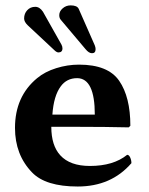

<svg xmlns="http://www.w3.org/2000/svg" viewBox="-20 -677 548 707"><path d="M172.9 -254.9H329.1Q329.1 -388.7 264.2 -389.2Q225.6 -389.2 203.6 -358.9Q177.7 -324.2 172.9 -254.9ZM448.2 -106.9Q455.1 -106.9 459.5 -96.9Q463.9 -86.9 463.9 -76.2Q389.6 9.8 266.1 9.8Q147.9 9.8 98.1 -42Q35.2 -106.9 35.2 -206.1Q35.2 -321.8 116.7 -389.2Q145.5 -413.1 187 -426Q228.5 -439 271 -439Q377.9 -439 418.9 -379.4Q460 -319.8 460 -213.9L454.1 -208Q368.2 -210 268.6 -210H168.9Q168.9 -141.1 202.1 -105Q237.8 -65.9 311 -65.9Q397.5 -65.9 448.2 -106.9ZM68.8 -608.9Q68.8 -596.7 82 -584L180.2 -492.2Q188 -484.4 194.8 -483.9Q210 -483.9 210 -499Q210 -505.9 206.1 -513.2L138.2 -633.8Q126 -651.9 109.9 -651.9Q91.8 -651.9 80.3 -639.4Q68.8 -627 68.8 -608.9ZM198.2 -621.1Q198.2 -611.3 203.1 -605L294.9 -496.1Q307.1 -481 318.8 -481Q332 -481 332 -496.1Q332 -502 329.1 -509.8L270 -644Q264.2 -657.2 240.2 -657.2Q223.1 -657.2 210.7 -646.2Q198.2 -635.3 198.2 -621.1Z"/></svg>

Font: Linux Biolinum
Style: Bold
Weight: 700
Designer: Philipp H. Poll
Foundry: Philipp H. Poll
Version: Version 1.3.2 ; ttfautohint (v0.9)